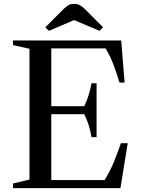

<svg xmlns="http://www.w3.org/2000/svg" viewBox="-20 -970 730 990"><path d="M47 0V-24L132 -44V-718.5L47 -737.5V-761.5H605L622.5 -544H596Q584 -586 566.8 -632.2Q549.5 -678.5 524.5 -720.5H244.5V-41.5H519.5Q549 -89.5 567.8 -136.5Q586.5 -183.5 603.5 -231.5H638.5L601 0ZM452 -263Q447 -293 438 -322.5Q429 -352 414.5 -381H230.5V-422.5H414.5Q429 -452 437.8 -481.8Q446.5 -511.5 452 -540.5H478V-263ZM232.5 -811 213.5 -829 307 -922.5Q320.5 -935.5 332 -942.8Q343.5 -950 362 -950Q379.5 -950 391.2 -943.5Q403 -937 418.5 -922.5L511.5 -829L493 -811L362 -866.5Z"/></svg>

Font: Libre Caslon Text
Style: Regular
Weight: 400
Designer: Pablo Impallari, Rodrigo Fuenzalida, Katja Schimmel
Foundry: Pablo Impallari, Rodrigo Fuenzalida
Version: Version 2.000